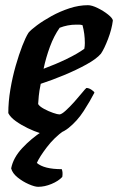

<svg xmlns="http://www.w3.org/2000/svg" viewBox="-20 -520 455 740"><path d="M167 0Q156 0 134 -7Q112 -14 87 -26Q62 -38 41 -53Q20 -68 12 -84Q12 -128 20 -175.5Q28 -223 40.5 -266.5Q53 -310 66 -343.5Q79 -377 90 -394Q99 -405 122.5 -422.5Q146 -440 178.5 -458Q211 -476 247.5 -488Q284 -500 319 -500Q334 -500 356.5 -489Q379 -478 396.5 -464Q414 -450 415 -441Q411 -408 396.5 -370Q382 -332 369 -313Q352 -293 313 -271.5Q274 -250 227 -230.5Q180 -211 137 -197Q131 -168 129.5 -150.5Q128 -133 127 -119Q132 -110 149.5 -100.5Q167 -91 184.5 -85Q202 -79 209 -79Q217 -79 233 -93.5Q249 -108 266 -127Q283 -146 296 -162Q309 -178 313 -181Q322 -181 332 -174.5Q342 -168 344 -163Q327 -130 302.5 -92Q278 -54 244.5 -27Q211 0 167 0ZM148 -255Q194 -272 236.5 -292.5Q279 -313 305 -332Q306 -337 306.5 -343Q307 -349 307 -354Q307 -390 298 -423Q291 -425 285 -425Q279 -425 273 -425Q241 -425 210 -413Q188 -382 172.5 -340Q157 -298 148 -255ZM127 200Q114 200 91 190Q68 180 48 164Q28 148 23 129Q31 88 65.5 51Q100 14 143 -14L227 -17Q189 10 160.5 47.5Q132 85 122 108Q150 132 218 132Q223 144 220 162Q205 178 178.5 189Q152 200 127 200Z"/></svg>

Font: Texturina 72pt 72pt ExtraBold
Style: Italic
Weight: 800
Italic angle: -11°
Designer: Guillermo Torres Carreño
Foundry: Omnibus-Type
Version: Version 1.002; ttfautohint (v1.8.3)